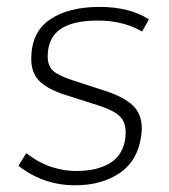

<svg xmlns="http://www.w3.org/2000/svg" viewBox="-20 -534 497 564"><path d="M267.6 -473.6Q192.4 -473.6 156.2 -447.5Q120.1 -421.4 120.1 -368.2Q120.1 -340.3 136.2 -325.9Q152.3 -311.5 195.8 -297.4L290.5 -266.6Q345.2 -248.5 370.8 -223.6Q396.5 -198.7 396.5 -156.7Q396.5 -147.5 395 -136.7Q385.7 -63 332.5 -26.4Q279.3 10.3 200.7 10.3Q107.9 10.3 34.2 -46.9L57.1 -84Q57.6 -83.5 63 -79.6Q68.4 -75.7 72.3 -73.2Q76.2 -70.8 83.5 -65.9Q90.8 -61 97.7 -57.9Q104.5 -54.7 113.8 -50.3Q123 -45.9 132.8 -43Q142.6 -40 153.8 -37.4Q165 -34.7 178 -33.2Q190.9 -31.7 204.1 -31.7Q225.1 -31.7 243.7 -34.4Q262.2 -37.1 282.2 -44.7Q302.2 -52.2 316.4 -64.5Q330.6 -76.7 339.8 -97.2Q349.1 -117.7 349.1 -145Q349.1 -176.3 330.8 -193.4Q312.5 -210.4 269.5 -224.1L172.9 -254.9Q121.6 -271 96.7 -294.9Q71.8 -318.8 71.8 -361.3Q71.8 -439 126.2 -476.3Q180.7 -513.7 272.5 -513.7Q360.8 -513.7 417.5 -477.1L397.5 -441.4Q341.8 -473.6 267.6 -473.6Z"/></svg>

Font: Muli
Style: ExtraLightItalic
Weight: 200
Italic angle: -7°
Designer: Vernon Adams
Foundry: newtypography
Version: Version 2.0; ttfautohint (v1.00rc1.2-2d82) -l 8 -r 50 -G 200